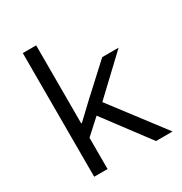

<svg xmlns="http://www.w3.org/2000/svg" viewBox="-172 -868 944 995"><g transform="rotate(-30 300.0 -370.0)"><path d="M105 -740H185V-273H189L279 -358L451 -516H549L335 -314L574 0H475L274 -268L185 -187V0H105Z"/></g></svg>

Font: Lilex Nerd Font
Style: Regular
Weight: 400
Designer: Mike Abbink, Paul van der Laan, Pieter van Rosmalen, Mikhael Khrustik
Foundry: Mikhael Khrustik
Version: Version 2.400; ttfautohint (v1.8.4.7-5d5b);Nerd Fonts 3.3.0